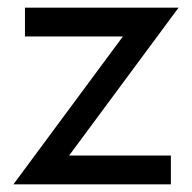

<svg xmlns="http://www.w3.org/2000/svg" viewBox="-20 -480 500 500"><path d="M300 -385H45V-460H445L160 -75H425V0H15Z"/></svg>

Font: renner_400book
Style: Book
Weight: 400
Version: Version 003.000 ; ttfautohint (v0.97) -l 8 -r 50 -G 200 -x 1